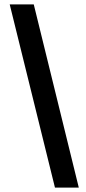

<svg xmlns="http://www.w3.org/2000/svg" viewBox="-20 -750 390 870"><path d="M229 100 24 -730H133L337 100Z"/></svg>

Font: MuseoModerno Thin Medium
Style: Italic
Weight: 500
Italic angle: -9°
Version: Version 1.003